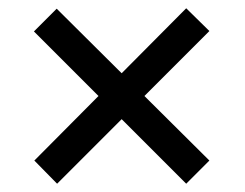

<svg xmlns="http://www.w3.org/2000/svg" viewBox="-20 -596 592 464"><path d="M486 -521 430 -576 274 -419 117 -575 62 -520 218 -364 63 -208 118 -152 274 -308 430 -152 486 -208 329 -364Z"/></svg>

Font: United Sans Medium
Style: Regular
Weight: 500
Designer: Pablo Impallari, Rodrigo Fuenzalida (Modified by Dan O. Williams)
Version: Version 1.000;PS 001.000;hotconv 1.0.88;makeotf.lib2.5.64775